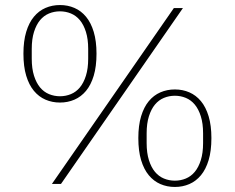

<svg xmlns="http://www.w3.org/2000/svg" viewBox="-20 -730 932 762"><path d="M186 0 670 -698H706L222 0ZM218 -323Q187 -323 160.5 -334.5Q134 -346 114.5 -369.5Q95 -393 84 -429.5Q73 -466 73 -517Q73 -567 84 -603.5Q95 -640 114.5 -663.5Q134 -687 160.5 -698.5Q187 -710 218 -710Q249 -710 275.5 -698.5Q302 -687 321.5 -663.5Q341 -640 352 -603.5Q363 -567 363 -517Q363 -466 352 -429.5Q341 -393 321.5 -369.5Q302 -346 275.5 -334.5Q249 -323 218 -323ZM218 -348Q241 -348 261.5 -356.5Q282 -365 297 -383Q312 -401 321 -429.5Q330 -458 330 -497V-536Q330 -575 321 -603.5Q312 -632 297 -650Q282 -668 261.5 -676.5Q241 -685 218 -685Q195 -685 174.5 -676.5Q154 -668 139 -650Q124 -632 115 -603.5Q106 -575 106 -536V-497Q106 -458 115 -429.5Q124 -401 139 -383Q154 -365 174.5 -356.5Q195 -348 218 -348ZM674 12Q643 12 616.5 0.5Q590 -11 570.5 -34.5Q551 -58 540 -94.5Q529 -131 529 -182Q529 -232 540 -268.5Q551 -305 570.5 -328.5Q590 -352 616.5 -363.5Q643 -375 674 -375Q705 -375 731.5 -363.5Q758 -352 777.5 -328.5Q797 -305 808 -268.5Q819 -232 819 -182Q819 -131 808 -94.5Q797 -58 777.5 -34.5Q758 -11 731.5 0.5Q705 12 674 12ZM674 -13Q697 -13 717.5 -21.5Q738 -30 753 -48Q768 -66 777 -94.5Q786 -123 786 -162V-201Q786 -240 777 -268.5Q768 -297 753 -315Q738 -333 717.5 -341.5Q697 -350 674 -350Q651 -350 630.5 -341.5Q610 -333 595 -315Q580 -297 571 -268.5Q562 -240 562 -201V-162Q562 -123 571 -94.5Q580 -66 595 -48Q610 -30 630.5 -21.5Q651 -13 674 -13Z"/></svg>

Font: IBM Plex Sans Arabic ExtraLight
Style: Regular
Weight: 200
Designer: Mike Abbink, Paul van der Laan, Pieter van Rosmalen, Wael Morcos, Khajak Apelian
Foundry: Bold Monday
Version: Version 1.1